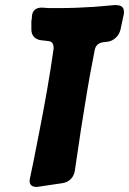

<svg xmlns="http://www.w3.org/2000/svg" viewBox="-20 -744 510 759"><path d="M227 -20C254 -24 272 -43 276 -70L300 -232C313 -311 322 -372 335 -444L354 -544C357 -563 368 -574 387 -577C394 -578 399 -578 404 -579H405C430 -582 452 -603 457 -630L469 -686C470 -689 470 -692 470 -697C470 -720 454 -724 434 -724L353 -717C308 -714 260 -712 211 -712H185C176 -712 168 -712 159 -713L146 -714C121 -714 107 -702 106 -677C106 -672 106 -669 105 -667C104 -664 104 -660 104 -657V-627C104 -603 119 -588 142 -585L168 -582C188 -581 192 -569 192 -552C177 -444 157 -333 134 -216C127 -181 120 -145 113 -109L99 -42C98 -37 97 -33 97 -29C97 -10 110 -5 126 -5L131 -6H133Z"/></svg>

Font: Bangerz
Style: Bold
Weight: 700
Designer: vernon adams
Foundry: Vernon Adams
Version: Version 2.10;December 28, 2023;FontCreator 13.0.0.2683 64-bi